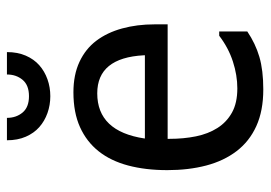

<svg xmlns="http://www.w3.org/2000/svg" viewBox="-130 -634 761 540"><g transform="rotate(-90 250.0 -363.5)"><path d="M131 -336H365V-339Q358 -470 258 -470Q151 -470 131 -337ZM261 -537Q310 -537 346.5 -520Q383 -503 406 -472.5Q429 -442 440.5 -400Q452 -358 452 -309V-272H130V-267Q130 -227 137 -192.5Q144 -158 160.5 -132Q177 -106 204 -91Q231 -76 272 -76Q309 -76 347.5 -88.5Q386 -101 420 -127H432V-48Q398 -25 360.5 -14Q323 -3 269 -3Q209 -3 166 -22.5Q123 -42 95.5 -78Q68 -114 55 -163.5Q42 -213 42 -273Q42 -334 55 -383Q68 -432 95 -466Q122 -500 163 -518.5Q204 -537 261 -537ZM374 -724Q374 -694 364 -671Q354 -648 337 -633Q320 -618 297.5 -610Q275 -602 250 -602Q225 -602 202.5 -610Q180 -618 163 -633Q146 -648 136 -671Q126 -694 126 -724H189Q189 -698 204 -680Q219 -662 250 -662Q281 -662 296 -680Q311 -698 311 -724Z"/></g></svg>

Font: D2Coding ligature
Style: Regular
Weight: 400
Monospace: yes
Designer: Yong-Rak Park; Jeong-Hwan Yoon; Sang-Min Lee;
Foundry: NHN Corporation
Version: Version 1.3.2; Build 20180524